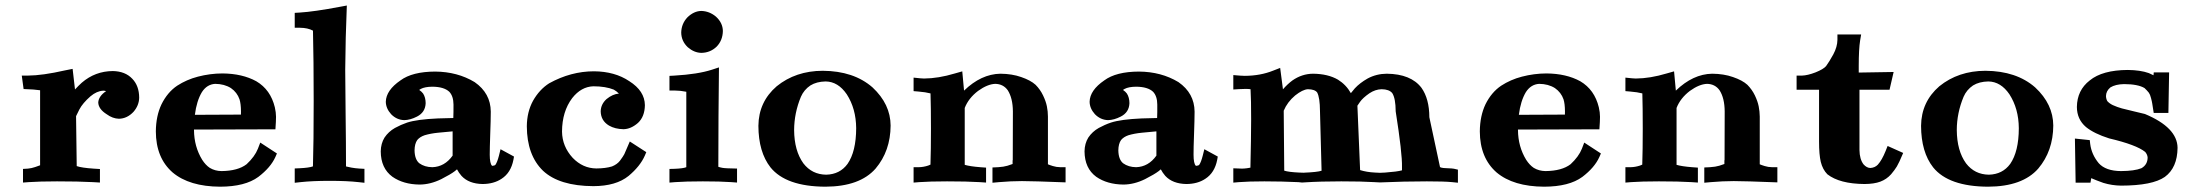

<svg xmlns="http://www.w3.org/2000/svg" viewBox="-20 -666 8015 702"><path d="M323 -49.4C293.2 -51.4 272.4 -54.5 260.5 -58.7L258.1 -241.3L270.1 -265.7C278.2 -281.2 291.8 -297.2 310.8 -313.9C326.2 -326.9 341.9 -333.7 357.7 -334.5C361.5 -334.4 364.9 -333.8 367.9 -332.8C349.5 -320.3 340 -306.4 339.2 -291.2C339.8 -275.2 350.1 -260.9 370.1 -248.3C384.5 -237.7 399.3 -232.3 414.7 -231.8C434.8 -232.2 452.5 -240.6 468 -257C481.5 -272.5 488.5 -289.7 488.9 -308.9C488.7 -337.7 480.4 -360.7 463.8 -377.9C446.6 -396.3 422.8 -405.7 392.2 -406.2C349.4 -405.9 311.6 -391.7 279 -363.6C270.5 -355.9 262.2 -347.6 254.2 -338.9L245.5 -414.2L217.5 -408.6C162.9 -396.2 117.7 -389.8 81.7 -389.6H59.6L66.3 -340.5C94.2 -339.5 114.3 -338 126.6 -336V-61.7C123.5 -60.3 117.5 -58.1 108.5 -55.2C99.6 -52.2 90.8 -50.3 82.3 -49.5L64.1 -48.4V1.5L85.1 -0.1C111.2 -1.9 145.7 -2.9 188.5 -2.9C241 -2.9 284.5 -2 319 -0.1L345.4 1.4V-48Z M692.5 -246.2C696.8 -280.2 705.4 -307.8 718.2 -329.2C730.4 -348.2 746.6 -358.2 766.7 -359.4C789.2 -359.2 808.4 -354 824.4 -343.9C839.5 -333.4 849.9 -319.7 855.7 -302.9C859.2 -292.1 860.9 -277.5 861.1 -258.8C861.1 -255.3 861 -251.3 860.9 -247ZM987 -193.2C988.5 -212.9 989.2 -228.2 989.2 -239C989.2 -249.7 987.7 -261.2 984.9 -273.6C974.5 -316.6 951.9 -348.4 917.1 -368.9C883 -387.6 841.8 -397.1 793.3 -397.5C762.9 -397.4 733 -393.4 703.4 -385.7C676.1 -378.6 650.9 -367.6 627.7 -352.6C604.1 -336.7 585.1 -314.1 570.5 -284.7C556.9 -256.2 550.1 -223.1 549.8 -185.5C550 -120.9 570.5 -70.9 611.2 -35.4C651.9 -1.2 709.8 16.2 784.9 16.6C845.8 16.4 892.4 4.5 924.5 -19.2C954.5 -42 975.3 -66.3 986.9 -92L992.5 -104.9L931.6 -144.7L923 -122.3C915.4 -103.1 901.7 -84.2 881.7 -65.6C860.6 -49.3 829.9 -40.9 789.7 -40.5C774 -40.7 759.8 -44.6 747.2 -52.1C736.9 -58.9 727.6 -68.8 719.2 -81.8C699.6 -113.8 689.6 -150 689.3 -190.4V-192.3Z M1077.1 -564.5C1095.9 -564.3 1111.7 -560.8 1124.3 -554C1126 -483.5 1126.9 -397.6 1126.9 -296.2C1126.9 -194.9 1126 -115.4 1124.2 -57.7C1115.2 -54.3 1099.2 -52 1076.2 -50.9L1057.6 -50.1V2.3L1079.3 -0.1C1107.8 -3.2 1143.1 -4.8 1185.1 -4.8C1227.1 -4.8 1262.3 -3.3 1290.7 -0.1L1312.5 2.3V-48.7L1294.1 -49.7C1284.1 -50.3 1274.3 -51.5 1264.8 -53.2C1255.2 -55 1248.7 -56.4 1245.1 -57.5C1245.1 -111.5 1244.6 -176.7 1243.6 -252.9C1242.7 -329.2 1242.2 -381.9 1242.2 -411.1C1242.8 -489.2 1244.8 -567.5 1248.1 -645.8L1223.9 -641.3C1159.6 -629.2 1110.3 -622.1 1076 -620.1L1057.6 -619V-564.5Z M1804.2 -96.5C1800.2 -81.1 1796 -70.1 1791.5 -63.6C1789.8 -61.5 1786.2 -60.2 1780.9 -59.7L1780.6 -59.7C1779.7 -59.7 1779.1 -59.8 1779 -60C1773.5 -65.2 1770.7 -78.7 1770.6 -100.6C1770.6 -115.8 1771.2 -140.8 1772.4 -175.5C1773.7 -210 1774.4 -237.5 1774.4 -257.8C1774.1 -302.6 1754.4 -338.7 1715.4 -365.8C1673.5 -391.1 1625.4 -403.9 1571.1 -404.3C1515.3 -404.1 1473.1 -393.4 1444.3 -372.1C1409.3 -348.1 1391.4 -322.1 1390.6 -294.1C1390.9 -277.7 1397.3 -262.5 1410 -248.5C1423.5 -234.6 1439.5 -227.3 1458 -226.8C1472.5 -227 1488.1 -231.3 1504.7 -239.8C1525 -250.1 1535.5 -266.5 1536.3 -288.8C1536.2 -302.8 1533.1 -314.5 1527 -324C1523.4 -328.8 1518.6 -333.3 1512.7 -337.2C1514.1 -338.2 1516.1 -339.4 1518.5 -340.9C1528.4 -346.1 1542.4 -348.8 1560.6 -349C1589.2 -348.8 1609.9 -342.6 1622.9 -330.3C1632.9 -319.6 1637.9 -304.1 1638.1 -283.8C1638.2 -263.6 1638 -247.1 1637.4 -234.5C1615.2 -234.1 1596.3 -233.6 1580.8 -233C1530.7 -230.8 1493.2 -225.8 1468.5 -217.8C1453.5 -212.7 1438.6 -206.1 1423.9 -198.1C1408.3 -189.2 1395.6 -177.5 1385.9 -163C1377 -148.6 1372.4 -131.8 1372.1 -112.6C1372.3 -71.3 1386.6 -40.4 1414.8 -19.7C1441.6 -1.1 1474.7 8.4 1514.2 8.8C1540.6 8.6 1567 2 1593.5 -11.1C1616.4 -22.8 1633.1 -32.6 1643.3 -40.5C1645.3 -42.2 1647.9 -44.3 1650.9 -46.9C1655.2 -38.7 1660.7 -30.7 1667.4 -22.9C1685.2 -3.7 1710.8 6.2 1744.1 6.8C1771.7 6.7 1794.9 0.3 1813.8 -12.3C1836.6 -27 1851.1 -50.2 1857.2 -81.8L1859.3 -93.6L1810.1 -120.4ZM1634.9 -97C1615.4 -69.7 1590.6 -55.6 1560.6 -54.7C1541.9 -54.9 1526.1 -59.7 1513.2 -69C1501.9 -78.2 1496.1 -94 1495.7 -116.2C1495.9 -132.4 1499.2 -145.1 1505.7 -154.2C1512 -161.8 1520.9 -167.5 1532.5 -171.5C1546.9 -175.8 1563.2 -178.9 1581.3 -180.7C1599.4 -182.6 1617.3 -184.2 1634.9 -185.7Z M1988 -361.5C1964.2 -346.4 1944.5 -325.1 1928.9 -297.6C1914.1 -270.6 1906.5 -239.4 1906.2 -204.2C1906.5 -133.9 1926.2 -79.7 1965.4 -41.7C2005 -4.6 2066.4 14.2 2149.5 14.6C2204.8 14.4 2247.7 2 2278.3 -22.8C2306.4 -46.3 2326.2 -71 2337.6 -96.9L2343 -109.7L2282.7 -148.7C2272 -123.1 2265.3 -107.7 2262.7 -102.4C2260.1 -97.2 2254.7 -89.2 2246.6 -78.2C2239.7 -69.4 2230.1 -62.5 2217.7 -57.5C2202.3 -52.7 2183.2 -50.3 2160.4 -50.1C2127.4 -50.4 2098.6 -63.3 2074 -88.8C2048.4 -116.6 2035.4 -148.6 2034.9 -184.8C2035.1 -233.8 2047.5 -274.7 2072.1 -307.3C2093.9 -335.1 2119.7 -349.5 2149.5 -350.5C2179.7 -350.4 2204.6 -346.3 2224.2 -338.3C2231 -334.5 2237.2 -329.7 2242.9 -323.8C2227.7 -322.7 2212.7 -316 2197.8 -303.9C2184 -291.5 2176.8 -276.7 2176.3 -259.2C2176.6 -236.2 2186.8 -218.7 2206.8 -206.8C2221.4 -198.4 2239 -194 2259.8 -193.6C2277.8 -194 2295.4 -201.6 2312.6 -216.6C2329 -231.8 2337.4 -253.4 2337.9 -281.4C2337.5 -316.2 2318.5 -345.4 2280.9 -369.2C2245.7 -392.9 2202.7 -404.9 2151.9 -405.3C2095.5 -405.3 2040.9 -390.7 1988 -361.5Z M2493.3 -602.5C2478.8 -587.1 2471.2 -568.6 2470.7 -546.9C2471 -525.9 2479.1 -508 2494.8 -493.2C2510 -480 2526.4 -473.2 2543.9 -472.7C2565.8 -472.9 2584.6 -480.5 2600.2 -495.5C2614.9 -510.6 2622.5 -529.7 2623 -552.7C2622.7 -572.5 2614.3 -590 2597.8 -605.1C2581.9 -618.5 2564 -625.5 2543.9 -626C2525.8 -625.6 2509 -617.8 2493.3 -602.5ZM2447.3 -335C2461.1 -334.9 2475.1 -333.4 2489.3 -330.5V-54.7C2481.2 -51.5 2467 -49.6 2446.6 -48.8L2427.7 -48.3V1.6L2448.8 -0.1C2473.6 -1.9 2507.3 -2.9 2549.8 -2.9C2592.4 -2.9 2627 -2 2653.8 -0.1L2674.8 1.5V-49.7C2645.7 -50.1 2627.7 -51 2620.9 -52.4C2614.3 -53.7 2609.5 -55 2606.4 -56.1C2606.5 -180.3 2607.2 -301.5 2608.7 -419.6L2582.8 -411.1C2548.7 -400.1 2503.1 -392.9 2446.2 -389.6L2427.7 -388.6V-335Z M2917.3 -68.8C2895.2 -99.5 2883.9 -140 2883.5 -190.4C2883.7 -232.1 2891.9 -272.7 2908.4 -312.3C2915.8 -329.2 2927.3 -343 2943 -353.6C2958 -362.9 2976.6 -367.8 2998.7 -368.2C3029.2 -367.8 3054.9 -352.1 3076 -321.2C3098.6 -286.2 3110 -244.9 3110.4 -197.3C3110.2 -140.3 3099.7 -96.8 3078.8 -66.7C3060.2 -41.3 3034.3 -28.2 3001 -27.3C2966.2 -27.7 2938.3 -41.5 2917.3 -68.8ZM2819.7 -350.5C2775.7 -312.5 2753.5 -264.4 2752.9 -206C2753.1 -142 2767.9 -91.3 2797.2 -53.9C2834.9 -7.4 2901.7 16.1 2997.5 16.6C3081.7 16.3 3143 -5.8 3181.4 -49.7C3217.6 -92.5 3235.9 -144.9 3236.3 -206.9C3236 -259.2 3213.9 -305.7 3170.1 -346.5C3124.4 -386.5 3063.8 -406.7 2988.2 -407.2C2922.1 -407 2866 -388.1 2819.7 -350.5Z M3856.4 -54.7C3847.1 -54.8 3838.1 -56.2 3829.5 -58.9C3821 -61.5 3815 -63.7 3811.5 -65.3V-239.8C3811.5 -252.2 3810.2 -264.6 3807.7 -277.2C3805.2 -289.7 3800.5 -303.1 3793.6 -317.3C3786.8 -331.6 3777.7 -344.4 3766.4 -355.9C3754.1 -367.1 3736.5 -376.5 3713.7 -384.3C3691.5 -392.2 3666.2 -396.2 3637.7 -396.5H3637.4C3590.7 -395.6 3546.4 -375 3504.8 -334.7L3498.3 -405.1L3471.5 -397.5C3430.9 -385.3 3393.2 -379.1 3358.4 -378.9C3352.3 -378.9 3339.6 -380 3320.3 -382.2V-332.8L3338.1 -331.3C3355.6 -329.9 3370.3 -327.6 3382.2 -324.5C3383.3 -291.2 3383.8 -248.3 3383.8 -195.8C3383.8 -143.3 3383.2 -99.4 3382 -64.1C3379.7 -62.9 3376.9 -61.8 3373.6 -60.6C3362.1 -56.9 3350.9 -54.9 3339.8 -54.7H3320.3V1.6L3341.4 -0.1C3366.2 -1.9 3400 -2.9 3442.7 -2.9C3491.3 -2.9 3530.8 -2 3561.4 -0.1L3585.3 1.5V-53.1L3565 -54.6C3539.3 -56.6 3520 -59.5 3507.3 -63.3V-271.3C3516.6 -295.3 3532.9 -316 3556.2 -333.7C3579 -350.1 3599.9 -358.7 3618.8 -359.4C3638.3 -359.1 3653.6 -351.3 3664.6 -336C3676.8 -316.9 3683.1 -291.2 3683.4 -258.8C3683.4 -170 3683.2 -110.4 3682.9 -80.1H3682.3V-66.4C3679.3 -65.1 3673.1 -63 3663.8 -60.1C3654.4 -57.3 3643.1 -55.5 3629.9 -54.7L3608.7 -53.7V2.1L3633.3 -0.1C3661.3 -2.6 3689 -3.8 3716.5 -3.9C3743.8 -3.9 3796.9 -2.3 3876 0.8V-54.7Z M4377.4 -96.5C4373.5 -81.1 4369.3 -70.1 4364.8 -63.6C4363 -61.5 4359.5 -60.2 4354.2 -59.7L4353.9 -59.7C4352.9 -59.7 4352.4 -59.8 4352.2 -60C4346.7 -65.2 4343.9 -78.7 4343.9 -100.6C4343.8 -115.8 4344.4 -140.8 4345.7 -175.5C4347 -210 4347.6 -237.5 4347.7 -257.8C4347.3 -302.6 4327.7 -338.7 4288.7 -365.8C4246.8 -391.1 4198.7 -403.9 4144.3 -404.3C4088.6 -404.1 4046.3 -393.4 4017.6 -372.1C3982.5 -348.1 3964.6 -322.1 3963.9 -294.1C3964.1 -277.7 3970.6 -262.5 3983.2 -248.5C3996.8 -234.6 4012.8 -227.3 4031.2 -226.8C4045.8 -227 4061.3 -231.3 4077.9 -239.8C4098.2 -250.1 4108.7 -266.5 4109.5 -288.8C4109.4 -302.8 4106.3 -314.5 4100.2 -324C4096.7 -328.8 4091.9 -333.3 4085.9 -337.2C4087.4 -338.2 4089.3 -339.4 4091.8 -340.9C4101.6 -346.1 4115.6 -348.8 4133.9 -349C4162.4 -348.8 4183.2 -342.6 4196.1 -330.3C4206.1 -319.6 4211.2 -304.1 4211.3 -283.8C4211.5 -263.6 4211.3 -247.1 4210.7 -234.5C4188.4 -234.1 4169.6 -233.6 4154.1 -233C4103.9 -230.8 4066.5 -225.8 4041.8 -217.8C4026.7 -212.7 4011.9 -206.1 3997.2 -198.1C3981.5 -189.2 3968.9 -177.5 3959.1 -163C3950.2 -148.6 3945.6 -131.8 3945.3 -112.6C3945.6 -71.3 3959.8 -40.4 3988 -19.7C4014.8 -1.1 4048 8.4 4087.5 8.8C4113.8 8.6 4140.2 2 4166.7 -11.1C4189.7 -22.8 4206.3 -32.6 4216.6 -40.5C4218.6 -42.2 4221.1 -44.3 4224.2 -46.9C4228.4 -38.7 4233.9 -30.7 4240.6 -22.9C4258.4 -3.7 4284 6.2 4317.4 6.8C4345 6.7 4368.2 0.3 4387 -12.3C4409.8 -27 4424.3 -50.2 4430.4 -81.8L4432.5 -93.6L4383.4 -120.4ZM4208.1 -97C4188.6 -69.7 4163.9 -55.6 4133.9 -54.7C4115.2 -54.9 4099.4 -59.7 4086.5 -69C4075.2 -78.2 4069.3 -94 4068.9 -116.2C4069.1 -132.4 4072.5 -145.1 4079 -154.2C4085.3 -161.8 4094.2 -167.5 4105.7 -171.5C4120.2 -175.8 4136.4 -178.9 4154.6 -180.7C4172.7 -182.6 4190.5 -184.2 4208.1 -185.7Z M5295.8 -49.1C5292 -49.9 5284.1 -50.5 5272.3 -50.9C5260.4 -51.2 5252.9 -52 5249.9 -53.1C5246.8 -54.2 5245.2 -54.8 5245.1 -55L5206.1 -237.3C5205.9 -282.2 5196.3 -318.1 5177.3 -344.9C5151.6 -378.7 5109.2 -395.9 5050.3 -396.5C5025.1 -396.3 5001.9 -390.5 4980.6 -379.1C4961.6 -368.3 4945.9 -356.3 4933.6 -343C4929.3 -338.1 4924.4 -332.2 4919.1 -325.4C4907.6 -345.9 4891.9 -362.3 4872 -374.7C4847.6 -388.9 4817.3 -396.1 4780.9 -396.5C4753.7 -396.3 4728.5 -388 4705.3 -371.8C4693.5 -363.1 4682 -352.3 4670.8 -339.5L4660.6 -417.7L4634.9 -407.7C4603.8 -395.2 4569.2 -388.9 4531.2 -388.7C4523.7 -388.7 4509.7 -389.6 4489.3 -391.5V-338.8L4510.2 -340.1C4527.9 -341.2 4541.9 -341.2 4552.3 -339.9C4555.4 -288.6 4555.2 -192.9 4551.8 -53C4550.3 -52.5 4546.1 -51.9 4539.2 -50.9C4532.3 -50 4526.2 -49.5 4520.9 -49.5C4515.6 -49.4 4505 -49.8 4489.3 -50.7V1.7L4510.4 -0.1C4533.2 -1.9 4564 -2.9 4602.8 -2.9C4645.4 -2.9 4686.9 -1.9 4727.4 0L4740.5 1.4C4743.8 1.2 4747 1 4750.3 0.8C4789.3 -1.7 4833.9 -2.9 4884.1 -2.9C4933.9 -2.9 4974 -2 5004.5 -0.1L5025.4 1C5084.8 -1.6 5142 -2.9 5196.9 -2.9C5239.4 -2.9 5270.1 -2 5289 -0.1L5310.5 2.1V-45.7ZM4673.6 -261.2C4682.3 -282.2 4696.2 -300.8 4715.3 -316.9C4733.6 -331.4 4749.1 -339.1 4762 -339.8C4778.9 -339.6 4790.2 -335.6 4795.9 -327.9C4802.6 -315.5 4806 -292.8 4806.2 -259.8L4812 -41.8C4801.9 -38.3 4779.8 -35.9 4745.7 -34.5L4729.5 -35.1C4705.1 -36.2 4687.1 -38.4 4675.5 -42ZM4943 -279.5 4952.4 -293.3C4959.4 -303.3 4971 -313.9 4987 -325C5001.1 -334.4 5016 -339.4 5031.4 -339.8C5049.9 -339.6 5062.9 -334.8 5070.4 -325.6C5078.6 -312.9 5082.8 -290.7 5083 -258.8C5099.2 -156 5106.8 -88.3 5106 -55.7V-43.2C5094.2 -39.9 5073.8 -37.2 5044.8 -35.1L5025.4 -34.2L5006.8 -35.1C4987 -36.1 4969 -39.1 4952.9 -44.1Z M5533.3 -246.2C5537.6 -280.2 5546.2 -307.8 5559 -329.2C5571.3 -348.2 5587.4 -358.2 5607.5 -359.4C5630 -359.2 5649.2 -354 5665.2 -343.9C5680.3 -333.4 5690.8 -319.7 5696.6 -302.9C5700 -292.1 5701.8 -277.5 5701.9 -258.8C5701.9 -255.3 5701.8 -251.3 5701.7 -247ZM5827.8 -193.2C5829.3 -212.9 5830 -228.2 5830 -239C5830 -249.7 5828.6 -261.2 5825.7 -273.6C5815.3 -316.6 5792.7 -348.4 5757.9 -368.9C5723.9 -387.6 5682.6 -397.1 5634.2 -397.5C5603.7 -397.4 5573.8 -393.4 5544.3 -385.7C5516.9 -378.6 5491.7 -367.6 5468.6 -352.6C5445 -336.7 5425.9 -314.1 5411.3 -284.7C5397.8 -256.2 5390.9 -223.1 5390.6 -185.5C5390.9 -120.9 5411.3 -70.9 5452 -35.4C5492.7 -1.2 5550.6 16.2 5625.7 16.6C5686.7 16.4 5733.2 4.5 5765.4 -19.2C5795.4 -42 5816.2 -66.3 5827.7 -92L5833.3 -104.9L5772.4 -144.7L5763.8 -122.3C5756.2 -103.1 5742.5 -84.2 5722.5 -65.6C5701.4 -49.3 5670.7 -40.9 5630.5 -40.5C5614.8 -40.7 5600.6 -44.6 5588 -52.1C5577.7 -58.9 5568.4 -68.8 5560 -81.8C5540.4 -113.8 5530.4 -150 5530.1 -190.4V-192.3Z M6459 -54.7C6449.6 -54.8 6440.7 -56.2 6432.1 -58.9C6423.5 -61.5 6417.5 -63.7 6414.1 -65.3V-239.8C6414 -252.2 6412.7 -264.6 6410.2 -277.2C6407.7 -289.7 6403 -303.1 6396.2 -317.3C6389.3 -331.6 6380.2 -344.4 6368.9 -355.9C6356.6 -367.1 6339.1 -376.5 6316.2 -384.3C6294 -392.2 6268.7 -396.2 6240.2 -396.5H6239.9C6193.2 -395.6 6149 -375 6107.3 -334.7L6100.8 -405.1L6074 -397.5C6033.4 -385.3 5995.7 -379.1 5960.9 -378.9C5954.8 -378.9 5942.1 -380 5922.9 -382.2V-332.8L5940.6 -331.3C5958.1 -329.9 5972.8 -327.6 5984.8 -324.5C5985.8 -291.2 5986.3 -248.3 5986.3 -195.8C5986.3 -143.3 5985.7 -99.4 5984.5 -64.1C5982.3 -62.9 5979.5 -61.8 5976.1 -60.6C5964.7 -56.9 5953.4 -54.9 5942.4 -54.7H5922.9V1.6L5943.9 -0.1C5968.7 -1.9 6002.5 -2.9 6045.2 -2.9C6093.8 -2.9 6133.4 -2 6163.9 -0.1L6187.9 1.5V-53.1L6167.5 -54.6C6141.8 -56.6 6122.6 -59.5 6109.9 -63.3V-271.3C6119.2 -295.3 6135.5 -316 6158.7 -333.7C6181.5 -350.1 6202.4 -358.7 6221.3 -359.4C6240.8 -359.1 6256.1 -351.3 6267.1 -336C6279.4 -316.9 6285.6 -291.2 6285.9 -258.8C6285.9 -170 6285.8 -110.4 6285.4 -80.1H6284.8V-66.4C6281.8 -65.1 6275.7 -63 6266.3 -60.1C6256.9 -57.3 6245.6 -55.5 6232.4 -54.7L6211.3 -53.7V2.1L6235.9 -0.1C6263.9 -2.6 6291.6 -3.8 6319 -3.9C6346.3 -3.9 6399.5 -2.3 6478.5 0.8V-54.7Z M6903.6 -402.8 6776 -400.7V-424.8C6776.1 -466.3 6777.7 -497.4 6781.1 -518.1L6784.8 -540H6698.1V-520.5C6697.9 -503.2 6692.8 -485.4 6682.9 -466.9C6672.9 -448.8 6664.1 -434.6 6656.5 -424.2C6649.9 -416.6 6637.2 -409.1 6618.4 -401.5C6598.7 -393.9 6582.1 -390 6568.4 -389.6H6548.8V-337.9H6630.9V-148.4C6630.9 -116.7 6633 -91.9 6637.2 -74.1C6641.8 -55.5 6649.9 -40.4 6661.3 -28.8C6691.2 -5.5 6736.5 6.4 6797.2 6.8C6820.5 6.7 6839.7 3.8 6854.8 -1.8C6870.1 -7.5 6883.3 -16.5 6894.4 -28.9C6903.1 -39.2 6910.1 -48.7 6915.4 -57.4C6920.7 -66.1 6928.4 -82.6 6938.5 -106.8L6881.6 -132.3L6874.2 -113.7C6865.3 -91.7 6855.9 -75.1 6845.8 -63.9C6838.6 -56.4 6829.4 -52.4 6818.3 -51.8C6809.5 -52 6801.2 -56.5 6793.5 -65.1C6783.9 -77.7 6779 -95.2 6778.7 -117.4V-337.9H6888.6Z M7168.3 -68.8C7146.1 -99.5 7134.9 -140 7134.5 -190.4C7134.6 -232.1 7142.9 -272.7 7159.4 -312.3C7166.7 -329.2 7178.3 -343 7193.9 -353.6C7209 -362.9 7227.6 -367.8 7249.7 -368.2C7280.2 -367.8 7305.9 -352.1 7327 -321.2C7349.5 -286.2 7361 -244.9 7361.3 -197.3C7361.2 -140.3 7350.6 -96.8 7329.8 -66.7C7311.2 -41.3 7285.2 -28.2 7252 -27.3C7217.2 -27.7 7189.3 -41.5 7168.3 -68.8ZM7070.6 -350.5C7026.7 -312.5 7004.5 -264.4 7003.9 -206C7004.1 -142 7018.8 -91.3 7048.2 -53.9C7085.9 -7.4 7152.7 16.1 7248.5 16.6C7332.7 16.3 7394 -5.8 7432.4 -49.7C7468.6 -92.5 7486.9 -144.9 7487.3 -206.9C7487 -259.2 7464.9 -305.7 7421 -346.5C7375.4 -386.5 7314.8 -406.7 7239.2 -407.2C7173.1 -407 7116.9 -388.1 7070.6 -350.5Z M7626.1 -14.6C7637.6 -9.5 7652.4 -3.7 7670.4 2.7C7691.4 9.1 7712.9 12.4 7735.1 12.7C7811.6 12.6 7865 1.9 7895.2 -19.2C7925.7 -41.6 7941.2 -77.1 7941.7 -125.6C7941.1 -175.1 7901.3 -216.3 7822.4 -249.2C7813.3 -251.6 7799.6 -254.9 7781.1 -259.1C7763.2 -263.2 7748.9 -266.7 7737.9 -269.7C7727 -272.7 7716 -276.7 7704.9 -281.7C7696.8 -285.6 7690.1 -290.4 7684.9 -296.2C7681.9 -301.4 7680.3 -307.6 7680 -314.8C7680.2 -327.2 7685.6 -337.7 7696.1 -346.4C7708.4 -354 7725.1 -358.1 7746 -358.5C7780.1 -358.4 7805.1 -353.5 7820.9 -344C7827.1 -338.2 7832.4 -332.5 7836.8 -326.9C7839.8 -322.8 7842.4 -316.4 7844.6 -307.7C7846.9 -299.1 7848.4 -292.4 7849.1 -287.6C7849.8 -282.9 7851.6 -271.4 7854.5 -253.2H7908.2L7910.8 -401.4H7854.7L7853.7 -390.8C7849.2 -393.2 7843.5 -395.8 7836.6 -398.8C7816 -406.1 7790.4 -409.9 7759.8 -410.2C7697.8 -409.9 7651.4 -397.2 7620.6 -371.9C7589.8 -348.1 7574.1 -315.7 7573.6 -274.8C7573.8 -244.7 7584.9 -220.3 7606.8 -201.6C7626.6 -185.5 7654.9 -171.6 7691.6 -160C7757.9 -144.4 7801.9 -127.9 7823.5 -110.4C7828.9 -103.9 7831.8 -97.1 7832.3 -90C7832.1 -72.3 7824.4 -59.3 7809.4 -50.9C7792.6 -44.2 7767.9 -40.7 7735.1 -40.5C7697.6 -40.7 7670.4 -50.4 7653.5 -69.3C7636 -90.4 7625.6 -113.8 7622.3 -139.6L7620.7 -153.7L7566.4 -159.4L7569 2H7623.2Z"/></svg>

Font: Bentham
Style: Bold
Weight: 700
Version: Version 002.001